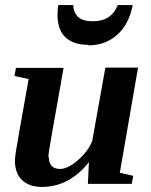

<svg xmlns="http://www.w3.org/2000/svg" viewBox="-20 -727 596 758"><path d="M171 -105 173 -107Q173 -60 217 -60Q248 -60 288 -95Q328 -130 344 -170L396 -460H525L453 -45L506 -33L500 -1H327L331 -87Q254 11 145 11Q96 11 67 -16Q39 -43 39 -92Q39 -101 42 -124Q45 -146 93 -415L37 -427L43 -459H231L182 -182Q171 -122 171 -105ZM329 -548 328 -550Q270 -550 238 -580Q207 -610 207 -669Q207 -688 210 -707H269Q272 -643 346 -643Q420 -643 445 -707H504Q489 -631 443 -590Q396 -548 329 -548Z"/></svg>

Font: Libra Serif Modern
Style: Bold Italic
Weight: 700
Italic angle: -12°
Designer: Stefan Peev, Context Ltd
Foundry: Stefan Peev, Context Ltd
Version: Version 1.000